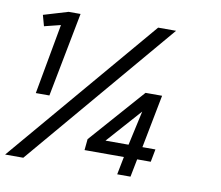

<svg xmlns="http://www.w3.org/2000/svg" viewBox="-84 -780 1003 871"><g transform="rotate(10 417.0 -344.0)"><path d="M76.2 0 658.8 -687.5H576.2L-7.5 0ZM51.2 -653.8 65 -603.8 140 -622.5 81.2 -298.8H143.8L218.8 -687.5H163.8ZM348.8 -133.8 343.8 -82.5H525L508.8 0H570L586.2 -82.5H648.8L660 -141.2H600L647.5 -386.2H571.2ZM571.2 -300 536.2 -141.2H430Z"/></g></svg>

Font: Cambay
Style: Italic
Weight: 400
Italic angle: -11°
Designer: Pooja Saxena
Foundry: Pooja Saxena
Version: Version 1.019;PS 001.019;hotconv 1.0.70;makeotf.lib2.5.58329